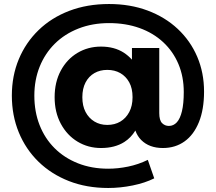

<svg xmlns="http://www.w3.org/2000/svg" viewBox="-20 -730 1075 956"><path d="M519 206Q411 206 323 171.5Q235 137 171.5 75Q108 13 73.5 -71Q39 -155 39 -254Q39 -352 73.5 -435Q108 -518 172 -580Q236 -642 325 -676Q414 -710 523 -710Q628 -710 715 -677.5Q802 -645 865 -586Q928 -527 962 -447.5Q996 -368 996 -274Q996 -185 970.5 -122Q945 -59 899 -26Q853 7 791 7Q723 7 683 -33Q664 -52 654 -80Q632 -44 599 -23Q552 7 483 7Q419 7 366.5 -24.5Q314 -56 283 -113.5Q252 -171 252 -246Q252 -321 282.5 -378Q313 -435 365.5 -466.5Q418 -498 483 -498Q549 -498 596 -468Q619 -453 637 -433V-491H773V-167Q773 -131 787 -117Q801 -103 821 -103Q844 -103 860.5 -121Q877 -139 886 -176.5Q895 -214 895 -272Q895 -348 868.5 -411Q842 -474 792.5 -520Q743 -566 674.5 -590.5Q606 -615 523 -615Q440 -615 371 -588Q302 -561 253 -512.5Q204 -464 177.5 -398Q151 -332 151 -254Q151 -174 177 -107.5Q203 -41 251.5 7.5Q300 56 368 83Q436 110 519 110Q567 110 618 99.5Q669 89 716 66L748 158Q702 181 640.5 193.5Q579 206 519 206ZM514 -108Q551 -108 579 -124.5Q607 -141 623.5 -172Q640 -203 640 -246Q640 -290 623.5 -320Q607 -350 579 -366Q551 -382 514 -382Q478 -382 450 -366Q422 -350 406 -319.5Q390 -289 390 -246Q390 -203 406 -172.5Q422 -142 450 -125Q478 -108 514 -108Z"/></svg>

Font: Montserrat Z
Style: Bold
Weight: 700
Designer: Julieta Ulanovsky
Foundry: Julieta Ulanovsky
Version: Version 8.000